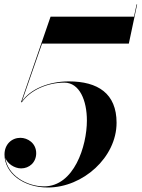

<svg xmlns="http://www.w3.org/2000/svg" viewBox="-20 -824 630 854"><path d="M498.5 -278C498.5 -408 415.5 -462 286 -462C196.5 -462 114.5 -427.5 77.5 -373L167 -630H553L590 -804.5H587.5L576 -750H205L73.5 -369.5H77.5C114 -422.5 191 -456.5 266 -456.5C334 -456.5 366.5 -377 366.5 -288C366.5 -173.5 309 5 176 5C97.5 5 13 -45.5 3.5 -122.5C12 -97 43.5 -75 74 -75C110 -75 141 -101.5 141 -142.5C141 -187.5 103 -211 70.5 -211C32.5 -211 0 -182.5 0 -136.5C0 -54 84 10 192.5 10C349.5 10 498.5 -124.5 498.5 -278Z"/></svg>

Font: Bodoni* 72pt Medium
Style: Italic
Weight: 500
Italic angle: -13°
Version: Version 2.3